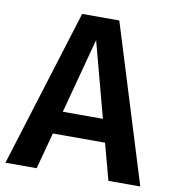

<svg xmlns="http://www.w3.org/2000/svg" viewBox="-84 -760 749 830"><g transform="rotate(10 291.0 -345.5)"><path d="M447 0 404 -160H175L132 0H-5L210 -691H373L587 0ZM201 -260H377L289 -590Z"/></g></svg>

Font: FiraGO Medium
Style: Regular
Weight: 500
Designer: bBox Type
Foundry: bBox Type GmbH
Version: Version 1.001;PS 001.001;hotconv 1.0.88;makeotf.lib2.5.64775